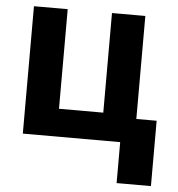

<svg xmlns="http://www.w3.org/2000/svg" viewBox="-52 -594 761 819"><g transform="rotate(5 328.5 -184.5)"><path d="M537.3 -545.5H394.5V-119H204.9V-545.5H60.4V0H477.3V175.4H624.3V-104.4H537.3Z"/></g></svg>

Font: Karasuma Gothic
Style: Bold
Weight: 700
Designer: Rasmus Andersson / Ryoko Nishizuka
Foundry: Genbu
Version: Version 1.00